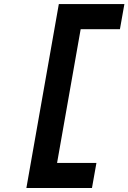

<svg xmlns="http://www.w3.org/2000/svg" viewBox="-20 -818 630 942"><path d="M109.4 104.5 268.6 -797.9H397.5L238.3 104.5ZM228.5 104.5 250.5 -18.6H453.1L431.2 104.5ZM365.7 -674.8 387.7 -797.9H590.3L568.4 -674.8Z"/></svg>

Font: Cascadia Mono NF
Style: Italic
Weight: 400
Italic angle: -10°
Monospace: yes
Designer: Aaron Bell
Foundry: Saja Typeworks
Version: Version 2404.023